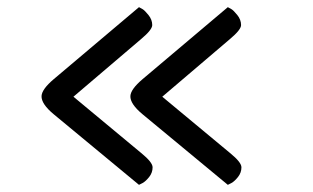

<svg xmlns="http://www.w3.org/2000/svg" viewBox="-20 -486 873 536"><path d="M185 -216 374 -59Q406 -33 406 -19Q406 -4 396.5 8Q387 20 378 25L368 30L130 -167Q95 -196 96 -218Q97 -237 130 -265L368 -466Q372 -464 378 -460.5Q384 -457 394.5 -444Q405 -431 405 -416Q405 -403 374 -377ZM433 -216 622 -59Q654 -33 654 -19Q654 -4 644.5 8Q635 20 626 25L616 30L378 -167Q343 -196 344 -218Q345 -237 378 -265L616 -466Q620 -464 626 -460.5Q632 -457 642.5 -444Q653 -431 653 -416Q653 -403 622 -377Z"/></svg>

Font: Sofia
Style: Regular
Weight: 400
Designer: Paula Nazal and Daniel Hernndez
Foundry: Paula Nazal, Daniel Hernndez
Version: Version 1.001